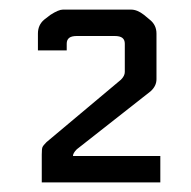

<svg xmlns="http://www.w3.org/2000/svg" viewBox="-20 -720 398 400"><path d="M67 -340V-398Q67 -410 68.5 -413.5Q70 -417 77 -424L232 -554Q240 -562 240 -570V-629Q240 -637 235 -641Q230 -645 219 -645H140Q129 -645 124 -641Q119 -637 119 -629V-615H59V-650Q59 -668 72 -679L85 -689Q102 -700 111 -700H253Q266 -700 280 -689L292 -679Q306 -668 306 -650V-555Q306 -541 294 -530L140 -409Q132 -401 132 -395H314V-340Z"/></svg>

Font: Electrolize
Style: Regular
Weight: 400
Designer: Valery Zaveryaev
Foundry: Cyreal (www.cyreal.org)
Version: Version 1.002